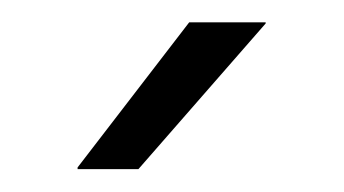

<svg xmlns="http://www.w3.org/2000/svg" viewBox="-20 -702 308 172"><path d="M149.5 -682H218V-681L104 -550.5H49.5V-552Z"/></svg>

Font: Anek Gujarati Medium Light
Style: Regular
Weight: 300
Version: Version 1.003